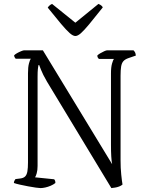

<svg xmlns="http://www.w3.org/2000/svg" viewBox="-20 -961 753 981"><path d="M187 0Q180 0 162.5 -2.5Q145 -5 123.5 -9Q102 -13 82 -17.5Q62 -22 51 -26Q51 -33 54 -38Q57 -43 59 -46L83 -49Q100 -51 108.5 -59.5Q117 -68 120 -85.5Q123 -103 123 -131V-587Q123 -618 128 -637Q133 -656 138 -661H60Q59 -663 56 -666.5Q53 -670 52 -678Q56 -683 66.5 -689Q77 -695 88 -699.5Q99 -704 104 -704H199L553 -122Q550 -137 548.5 -161.5Q547 -186 547 -222V-586Q547 -618 552.5 -636.5Q558 -655 562 -660H485Q482 -664 480 -666.5Q478 -669 477 -677Q481 -682 491 -688Q501 -694 512 -699Q523 -704 528 -704H662Q667 -699 670 -693.5Q673 -688 674 -677L636 -664Q619 -658 610.5 -648.5Q602 -639 599 -621.5Q596 -604 596 -574V-142Q596 -102 599.5 -68.5Q603 -35 606 -18Q599 -12 588.5 -8Q578 -4 567.5 -2.5Q557 -1 549 0L220 -544Q198 -582 189.5 -604.5Q181 -627 180 -629H177Q175 -622 173.5 -608Q172 -594 172 -570V-113Q172 -91 167.5 -75.5Q163 -60 159 -55L257 -45Q259 -43 261 -38.5Q263 -34 263 -26Q253 -18 239 -12Q225 -6 211 -3Q197 0 187 0ZM365 -777Q353 -777 336 -792Q319 -807 292 -839Q265 -871 224 -922Q226 -926 231.5 -931.5Q237 -937 246 -941L365 -845L483 -941Q493 -937 498.5 -932Q504 -927 505 -923Q463 -870 436 -837.5Q409 -805 393 -791Q377 -777 365 -777Z"/></svg>

Font: Texturina Medium 12pt Thin
Style: Regular
Weight: 250
Version: Version 1.002